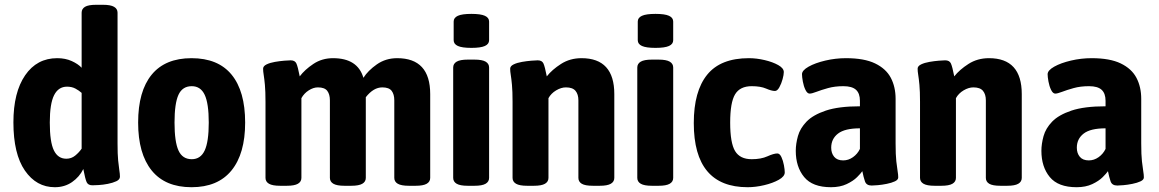

<svg xmlns="http://www.w3.org/2000/svg" viewBox="-20 -774 4840 802"><path d="M209 8Q132 8 84 -61.5Q36 -131 36 -263Q36 -388 85 -459.5Q134 -531 219 -531Q253 -531 279.5 -519Q306 -507 321 -491V-721Q321 -737 335 -745.5Q349 -754 382 -754H410Q442 -754 456.5 -745.5Q471 -737 471 -721V-174Q471 -130 473.5 -104Q476 -78 478.5 -62.5Q481 -47 481 -36Q481 -24 466 -17Q451 -10 430.5 -6Q410 -2 391.5 -1Q373 0 366 0Q348 0 342 -13Q336 -26 328 -68Q312 -35 281 -13.5Q250 8 209 8ZM257 -111Q278 -111 294 -124Q310 -137 321 -153V-386Q310 -396 295 -404Q280 -412 260 -412Q224 -412 206 -376.5Q188 -341 188 -262Q188 -181 205 -146Q222 -111 257 -111Z M780 8Q670 8 613.5 -62Q557 -132 557 -262Q557 -393 613.5 -462Q670 -531 780 -531Q891 -531 947.5 -462Q1004 -393 1004 -262Q1004 -132 947 -62Q890 8 780 8ZM781 -109Q818 -109 835 -145.5Q852 -182 852 -262Q852 -342 835 -378Q818 -414 781 -414Q742 -414 725.5 -378Q709 -342 709 -262Q709 -182 725.5 -145.5Q742 -109 781 -109Z M1150 2Q1118 2 1103.5 -6.5Q1089 -15 1089 -31V-349Q1089 -393 1086.5 -419.5Q1084 -446 1081.5 -461Q1079 -476 1079 -487Q1079 -498 1093.5 -505Q1108 -512 1128.5 -515.5Q1149 -519 1167.5 -520.5Q1186 -522 1194 -522Q1212 -522 1218 -509Q1224 -496 1232 -455Q1253 -483 1289 -507Q1325 -531 1371 -531Q1474 -531 1498 -449Q1517 -479 1554 -505Q1591 -531 1639 -531Q1777 -531 1777 -381V-31Q1777 -15 1762.5 -6.5Q1748 2 1716 2H1688Q1656 2 1641.5 -6.5Q1627 -15 1627 -31V-355Q1627 -380 1616 -394.5Q1605 -409 1577 -409Q1540 -409 1508 -368V-31Q1508 -15 1493.5 -6.5Q1479 2 1447 2H1419Q1387 2 1372.5 -6.5Q1358 -15 1358 -31V-355Q1358 -380 1347 -394.5Q1336 -409 1308 -409Q1289 -409 1269.5 -396.5Q1250 -384 1239 -364V-31Q1239 -15 1224.5 -6.5Q1210 2 1178 2Z M1934 2Q1902 2 1887.5 -6.5Q1873 -15 1873 -31V-492Q1873 -508 1887.5 -516.5Q1902 -525 1934 -525H1962Q1994 -525 2008.5 -516.5Q2023 -508 2023 -492V-31Q2023 -15 2008.5 -6.5Q1994 2 1962 2ZM1949 -574Q1910 -574 1892.5 -582Q1875 -590 1875 -606V-684Q1875 -700 1892.5 -708Q1910 -716 1949 -716Q1988 -716 2005.5 -708Q2023 -700 2023 -684V-606Q2023 -590 2005.5 -582Q1988 -574 1949 -574Z M2182 2Q2150 2 2135.5 -6.5Q2121 -15 2121 -31V-349Q2121 -393 2118.5 -419.5Q2116 -446 2113.5 -461Q2111 -476 2111 -487Q2111 -498 2125.5 -505Q2140 -512 2160.5 -515.5Q2181 -519 2199.5 -520.5Q2218 -522 2226 -522Q2244 -522 2250 -509Q2256 -496 2264 -455Q2286 -483 2323.5 -507Q2361 -531 2409 -531Q2546 -531 2546 -381V-31Q2546 -15 2531.5 -6.5Q2517 2 2485 2H2457Q2424 2 2410 -6.5Q2396 -15 2396 -31V-355Q2396 -380 2384 -394.5Q2372 -409 2344 -409Q2324 -409 2303 -396.5Q2282 -384 2271 -364V-31Q2271 -15 2256.5 -6.5Q2242 2 2210 2Z M2703 2Q2671 2 2656.5 -6.5Q2642 -15 2642 -31V-492Q2642 -508 2656.5 -516.5Q2671 -525 2703 -525H2731Q2763 -525 2777.5 -516.5Q2792 -508 2792 -492V-31Q2792 -15 2777.5 -6.5Q2763 2 2731 2ZM2718 -574Q2679 -574 2661.5 -582Q2644 -590 2644 -606V-684Q2644 -700 2661.5 -708Q2679 -716 2718 -716Q2757 -716 2774.5 -708Q2792 -700 2792 -684V-606Q2792 -590 2774.5 -582Q2757 -574 2718 -574Z M3103 8Q2878 8 2878 -260Q2878 -393 2934 -462Q2990 -531 3108 -531Q3140 -531 3174 -523Q3208 -515 3231 -502Q3254 -489 3254 -473Q3254 -462 3249 -443.5Q3244 -425 3235.5 -409.5Q3227 -394 3217 -394Q3203 -394 3180 -404Q3157 -414 3120 -414Q3071 -414 3050.5 -380Q3030 -346 3030 -262Q3030 -177 3050.5 -143Q3071 -109 3120 -109Q3159 -109 3185.5 -121Q3212 -133 3227 -133Q3237 -133 3244 -118Q3251 -103 3254.5 -84Q3258 -65 3258 -54Q3258 -37 3233 -23Q3208 -9 3172 -0.5Q3136 8 3103 8Z M3451 8Q3374 8 3339 -34.5Q3304 -77 3304 -144Q3304 -173 3313 -205.5Q3322 -238 3349 -266Q3376 -294 3429.5 -312Q3483 -330 3572 -330V-353Q3572 -384 3555.5 -399Q3539 -414 3503 -414Q3467 -414 3438.5 -406Q3410 -398 3390.5 -390.5Q3371 -383 3362 -383Q3352 -383 3344.5 -398.5Q3337 -414 3333.5 -433.5Q3330 -453 3330 -464Q3330 -480 3357.5 -495.5Q3385 -511 3427.5 -521Q3470 -531 3514 -531Q3590 -531 3635.5 -509Q3681 -487 3701 -449Q3721 -411 3721 -361V-175Q3721 -127 3724 -100Q3727 -73 3729.5 -58.5Q3732 -44 3732 -33Q3732 -23 3718 -16.5Q3704 -10 3684 -6Q3664 -2 3646.5 -0.5Q3629 1 3621 1Q3599 1 3593 -16.5Q3587 -34 3582 -59Q3576 -50 3560 -34Q3544 -18 3516.5 -5Q3489 8 3451 8ZM3502 -104Q3524 -104 3543 -117.5Q3562 -131 3572 -152V-238Q3509 -238 3480.5 -216Q3452 -194 3452 -157Q3452 -134 3464.5 -119Q3477 -104 3502 -104Z M3884 2Q3852 2 3837.5 -6.5Q3823 -15 3823 -31V-349Q3823 -393 3820.5 -419.5Q3818 -446 3815.5 -461Q3813 -476 3813 -487Q3813 -498 3827.5 -505Q3842 -512 3862.5 -515.5Q3883 -519 3901.5 -520.5Q3920 -522 3928 -522Q3946 -522 3952 -509Q3958 -496 3966 -455Q3988 -483 4025.5 -507Q4063 -531 4111 -531Q4248 -531 4248 -381V-31Q4248 -15 4233.5 -6.5Q4219 2 4187 2H4159Q4126 2 4112 -6.5Q4098 -15 4098 -31V-355Q4098 -380 4086 -394.5Q4074 -409 4046 -409Q4026 -409 4005 -396.5Q3984 -384 3973 -364V-31Q3973 -15 3958.5 -6.5Q3944 2 3912 2Z M4477 8Q4400 8 4365 -34.5Q4330 -77 4330 -144Q4330 -173 4339 -205.5Q4348 -238 4375 -266Q4402 -294 4455.5 -312Q4509 -330 4598 -330V-353Q4598 -384 4581.5 -399Q4565 -414 4529 -414Q4493 -414 4464.5 -406Q4436 -398 4416.5 -390.5Q4397 -383 4388 -383Q4378 -383 4370.5 -398.5Q4363 -414 4359.5 -433.5Q4356 -453 4356 -464Q4356 -480 4383.5 -495.5Q4411 -511 4453.5 -521Q4496 -531 4540 -531Q4616 -531 4661.5 -509Q4707 -487 4727 -449Q4747 -411 4747 -361V-175Q4747 -127 4750 -100Q4753 -73 4755.5 -58.5Q4758 -44 4758 -33Q4758 -23 4744 -16.5Q4730 -10 4710 -6Q4690 -2 4672.5 -0.5Q4655 1 4647 1Q4625 1 4619 -16.5Q4613 -34 4608 -59Q4602 -50 4586 -34Q4570 -18 4542.5 -5Q4515 8 4477 8ZM4528 -104Q4550 -104 4569 -117.5Q4588 -131 4598 -152V-238Q4535 -238 4506.5 -216Q4478 -194 4478 -157Q4478 -134 4490.5 -119Q4503 -104 4528 -104Z"/></svg>

Font: Asap Semi Condensed
Style: Bold
Weight: 700
Width: 4
Designer: Pablo Cosgaya
Foundry: Omnibus-Type
Version: Version 3.001; ttfautohint (v1.8.4.7-5d5b)